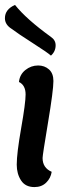

<svg xmlns="http://www.w3.org/2000/svg" viewBox="-20 -750 274 780"><path d="M27 -633Q0 -650 0 -676Q0 -712 41 -730Q86 -673 187 -600Q206 -587 206 -566Q206 -541 187 -524Q174 -536 113 -575Q52 -614 27 -633ZM84 -366Q84 -404 57 -417Q60 -447 83 -465.5Q106 -484 135 -484Q161 -484 179 -468Q197 -452 197 -421Q197 -383 175 -251.5Q153 -120 153 -108Q153 -68 190 -52Q186 -26 167.5 -8Q149 10 120 10Q83 10 65.5 -17Q48 -44 48 -81Q48 -127 66 -229.5Q84 -332 84 -366Z"/></svg>

Font: Overlock
Style: Bold Italic
Weight: 700
Designer: Dario Muhafara
Foundry: Dario Manuel Muhafara
Version: Version 1.002